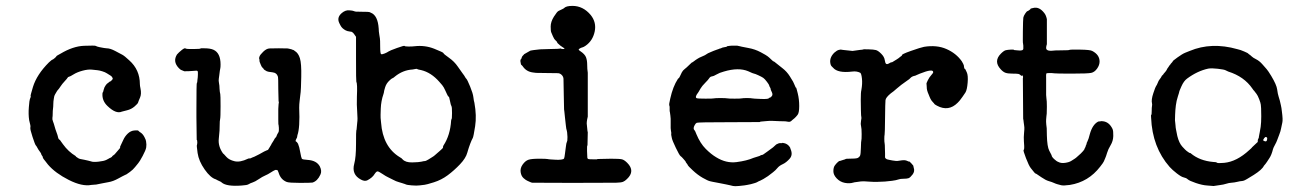

<svg xmlns="http://www.w3.org/2000/svg" viewBox="-20 -598 4416 652"><path d="M186 -416Q228 -441 265.5 -442.5Q303 -444 305.5 -442Q308 -440 317.5 -438Q327 -436 328 -436Q329 -436 333.5 -435Q338 -434 342 -434Q354 -434 371 -425Q388 -416 395.5 -412Q403 -408 419 -393Q455 -361 455 -312Q455 -307 457 -298Q461 -279 455.5 -266.5Q450 -254 449 -250Q448 -246 437 -236.5Q426 -227 411.5 -223.5Q397 -220 394 -219Q374 -210 345 -238Q326 -256 328 -281Q328 -284 329 -284Q330 -284 332 -293Q334 -302 339 -308.5Q344 -315 345 -315Q346 -315 349 -318Q352 -321 353.5 -321Q355 -321 359 -325Q363 -329 363 -331Q361 -338 355 -341.5Q349 -345 343 -349Q337 -353 327 -356Q317 -359 311.5 -359.5Q306 -360 292.5 -361.5Q279 -363 260.5 -358Q242 -353 230 -345.5Q218 -338 214.5 -337.5Q211 -337 209.5 -334Q208 -331 199.5 -322Q191 -313 185.5 -304.5Q180 -296 177 -293Q174 -290 172 -286Q170 -282 167 -277.5Q164 -273 163 -264.5Q162 -256 161.5 -254Q161 -252 161 -244Q161 -236 160 -229Q159 -222 159 -212.5Q159 -203 158 -198Q157 -193 160 -185.5Q163 -178 165.5 -168.5Q168 -159 172 -148.5Q176 -138 176.5 -134.5Q177 -131 178 -128.5Q179 -126 180.5 -124.5Q182 -123 182.5 -123.5Q183 -124 184 -122Q185 -120 187.5 -117Q190 -114 194 -108Q212 -83 237 -68L238 -66Q247 -59 253 -58Q259 -57 266 -55.5Q273 -54 279.5 -52.5Q286 -51 289 -50Q296 -47 314.5 -49Q333 -51 341 -55Q349 -59 349.5 -59.5Q350 -60 350 -60Q350 -60 352 -61Q354 -62 354.5 -62Q355 -62 358 -64Q361 -66 361 -67Q361 -68 365.5 -71Q370 -74 371.5 -76.5Q373 -79 381 -87.5Q389 -96 388 -97.5Q387 -99 390 -104.5Q393 -110 398.5 -122.5Q404 -135 414 -144.5Q424 -154 436.5 -155Q449 -156 450 -154Q451 -152 458 -147.5Q465 -143 470.5 -132.5Q476 -122 476 -118Q478 -107 476.5 -97.5Q475 -88 464.5 -68.5Q454 -49 449.5 -44Q445 -39 438.5 -30.5Q432 -22 421 -14Q410 -6 409.5 -6Q409 -6 405 -4Q401 -2 395 1Q389 4 382 8Q364 18 348.5 20.5Q333 23 327.5 24.5Q322 26 317.5 26.5Q313 27 310 28Q307 29 302 29Q297 29 290 30Q259 36 213.5 13Q168 -10 143 -39Q139 -45 134.5 -50Q130 -55 128.5 -57.5Q127 -60 126 -61.5Q125 -63 125.5 -64Q126 -65 123 -69Q120 -73 120 -75Q120 -77 115 -83.5Q110 -90 107 -96Q104 -102 101.5 -104.5Q99 -107 90.5 -133Q82 -159 83 -164Q84 -169 83 -173L79 -190Q76 -210 78 -234.5Q80 -259 81.5 -261.5Q83 -264 84 -268Q85 -272 84 -272.5Q83 -273 92 -303Q105 -345 146 -386Q157 -396 158 -395.5Q159 -395 165.5 -400.5Q172 -406 171.5 -407Q171 -408 186 -416Z M919 -136 922 -143Q922 -143 924 -146Q927 -150 927 -155.5Q927 -161 927 -164L926 -174Q925 -173 925 -192Q925 -211 925 -228L926 -244L927 -251Q926 -255 926 -254L925 -295Q925 -334 924 -337Q920 -351 905 -352.5Q890 -354 886 -356Q882 -358 878.5 -360.5Q875 -363 875.5 -363.5Q876 -364 872 -367.5Q868 -371 865 -379.5Q862 -388 861.5 -388.5Q861 -389 861 -394Q861 -399 860 -399Q859 -399 861 -405.5Q863 -412 874 -422.5Q885 -433 895 -433.5Q905 -434 927 -434Q956 -434 957 -433.5Q958 -433 964 -432Q970 -431 970 -430.5Q970 -430 973.5 -429Q977 -428 977 -428Q977 -428 981 -425Q993 -418 998.5 -400Q1004 -382 1003 -337Q1002 -292 1001 -285.5Q1000 -279 999.5 -273Q999 -267 997.5 -255.5Q996 -244 996 -232Q999 -164 990 -139Q989 -135 989 -133Q989 -131 987 -128Q982 -119 985 -117.5Q988 -116 988.5 -115Q989 -114 990.5 -112Q992 -110 992 -110Q992 -110 993 -107Q996 -101 999.5 -81.5Q1003 -62 1005 -59Q1007 -56 1025 -55Q1055 -53 1066 -33Q1074 -17 1068 -5Q1058 17 1041 22Q1034 23 998.5 23Q963 23 954 20Q933 12 926 -12Q923 -21 921 -20.5Q919 -20 919 -21H915Q908 -18 899 -12Q890 -6 880.5 -2Q871 2 858.5 10.5Q846 19 838 21.5Q830 24 824.5 27.5Q819 31 801 32Q750 36 733 22Q732 20 727 18Q722 16 718.5 14Q715 12 713 11Q695 6 675 -22.5Q655 -51 651 -78.5Q647 -106 649 -106L650 -113Q650 -123 648 -123L647 -200V-226Q647 -316 648.5 -316.5Q650 -317 650 -321.5Q650 -326 650.5 -327.5Q651 -329 651.5 -335Q652 -341 652 -344.5Q652 -348 652 -351.5Q652 -355 651 -356.5Q650 -358 646.5 -358Q643 -358 632.5 -357Q622 -356 606 -356Q597 -360 595 -360.5Q593 -361 587 -367Q566 -389 581 -413Q587 -420 597 -428Q607 -436 610 -433.5Q613 -431 637 -431.5Q661 -432 663 -433Q661 -433 659 -434H674Q694 -434 705 -429Q729 -418 729 -379Q729 -369 728 -365.5Q727 -362 726.5 -357.5Q726 -353 725.5 -349.5Q725 -346 724.5 -341.5Q724 -337 723 -330.5Q722 -324 723.5 -317Q725 -310 725 -307Q725 -304 725.5 -297Q726 -290 726.5 -286Q727 -282 728 -278.5Q729 -275 729 -237Q729 -199 727.5 -193.5Q726 -188 726 -172.5Q726 -157 725.5 -154.5Q725 -152 724.5 -143.5Q724 -135 723 -127Q720 -101 738 -76H739Q740 -75 749 -65Q758 -55 776.5 -50.5Q795 -46 822 -59Q827 -61 827.5 -60Q828 -59 832 -61Q836 -63 837.5 -63.5Q839 -64 841.5 -65Q844 -66 844 -66L856 -72Q857 -72 858 -73Q859 -74 860 -74Q861 -74 869 -79Q877 -84 878 -84Q879 -84 879.5 -84.5Q880 -85 880.5 -85Q881 -85 881.5 -85.5Q882 -86 882.5 -86Q883 -86 886 -87.5Q889 -89 890 -89L892 -92Q896 -98 896 -98.5Q896 -99 897 -100Q898 -101 897.5 -101.5Q897 -102 898 -102L900 -105Q903 -111 903 -111Q903 -111 904 -112.5Q905 -114 906 -115.5Q907 -117 910 -122Q913 -127 913 -127.5Q913 -128 916 -131Q919 -134 919 -136ZM675 -433Q675 -433 675 -434ZM672 -433H671Z M1239 -555Q1263 -546 1266 -501Q1266 -494 1266.5 -491.5Q1267 -489 1268 -480.5Q1269 -472 1270 -468Q1271 -464 1271 -439.5Q1271 -415 1274.5 -414Q1278 -413 1286.5 -416.5Q1295 -420 1299 -423Q1303 -426 1328 -435Q1353 -444 1354 -442Q1355 -440 1368 -440Q1381 -440 1388 -441Q1423 -445 1454.5 -432.5Q1486 -420 1486 -417.5Q1486 -415 1504.5 -402Q1523 -389 1534.5 -372Q1546 -355 1551.5 -348Q1557 -341 1559 -337Q1561 -333 1564 -330Q1567 -327 1576.5 -304Q1586 -281 1587.5 -268Q1589 -255 1591 -249Q1599 -205 1593.5 -169.5Q1588 -134 1585.5 -129.5Q1583 -125 1581.5 -121.5Q1580 -118 1577 -110.5Q1574 -103 1572.5 -98Q1571 -93 1569.5 -88.5Q1568 -84 1567 -80Q1562 -61 1542 -40Q1522 -19 1500.5 -3Q1479 13 1453.5 21Q1428 29 1422 29.5Q1416 30 1405.5 31.5Q1395 33 1378 31.5Q1361 30 1358.5 28.5Q1356 27 1352 26Q1348 25 1346 24Q1344 23 1334.5 20.5Q1325 18 1315 12.5Q1305 7 1298 4Q1291 1 1278.5 -7.5Q1266 -16 1262 -16Q1258 -16 1252 -7Q1245 5 1228 14Q1219 19 1206 12Q1173 -5 1183 -42Q1189 -64 1189 -109Q1189 -154 1190 -155Q1191 -156 1191.5 -165Q1192 -174 1193 -181Q1195 -193 1193 -217.5Q1191 -242 1192 -270Q1194 -314 1190 -321Q1189 -322 1189 -398V-473Q1186 -478 1182 -483Q1178 -488 1177 -488Q1176 -488 1176 -489Q1176 -490 1167.5 -491Q1159 -492 1153.5 -495Q1148 -498 1143.5 -502Q1139 -506 1136 -512Q1133 -518 1132 -520Q1123 -539 1141 -554Q1153 -564 1165.5 -563Q1178 -562 1179.5 -561Q1181 -560 1184 -559.5Q1187 -559 1188.5 -558.5Q1190 -558 1211.5 -558Q1233 -558 1234.5 -557Q1236 -556 1239 -555ZM1472 -320Q1444 -352 1410 -360Q1399 -362 1398 -363Q1395 -365 1392 -364Q1389 -363 1381 -362Q1348 -360 1321 -338Q1317 -334 1313 -332.5Q1309 -331 1303 -325Q1292 -315 1288 -302Q1284 -289 1284 -286.5Q1284 -284 1282 -278Q1274 -255 1273 -229Q1272 -203 1272.5 -197.5Q1273 -192 1274 -182Q1280 -99 1338 -64Q1344 -61 1347 -57Q1357 -46 1380 -46.5Q1403 -47 1411 -49Q1419 -51 1422 -51Q1425 -51 1428.5 -53Q1432 -55 1435 -56.5Q1438 -58 1439 -59Q1440 -60 1447 -64Q1454 -68 1458.5 -72.5Q1463 -77 1474 -86Q1485 -95 1484.5 -98Q1484 -101 1486 -104Q1509 -139 1512 -189L1513 -193Q1515 -193 1515 -214Q1515 -235 1513 -237.5Q1511 -240 1508 -255.5Q1505 -271 1503.5 -270Q1502 -269 1498 -278Q1494 -287 1492 -291Q1490 -295 1487 -301Q1484 -307 1472 -320Z M1781 -426 1786 -427Q1788 -427 1792.5 -428Q1797 -429 1805.5 -429.5Q1814 -430 1814.5 -430.5Q1815 -431 1847.5 -431.5Q1880 -432 1882.5 -433Q1885 -434 1885.5 -433Q1886 -432 1888.5 -431.5Q1891 -431 1894 -431.5Q1897 -432 1897 -433Q1897 -434 1892.5 -436.5Q1888 -439 1883 -443Q1871 -453 1872 -454Q1873 -455 1867 -460.5Q1861 -466 1857.5 -475Q1854 -484 1852 -488Q1850 -492 1850 -508Q1850 -524 1861 -541.5Q1872 -559 1877 -561Q1882 -563 1887.5 -566Q1893 -569 1893.5 -569Q1894 -569 1896 -571Q1903 -578 1924 -578Q1960 -578 1986 -547Q2006 -522 1999.5 -491Q1993 -460 1969 -443Q1962 -438 1957.5 -437Q1953 -436 1949 -433.5Q1945 -431 1945 -429.5Q1945 -428 1951 -424Q1966 -414 1970 -403.5Q1974 -393 1974 -378Q1974 -363 1976 -351V-202Q1971 -182 1973 -173L1975 -153L1976 -149L1975 -104Q1973 -105 1973.5 -85.5Q1974 -66 1974.5 -62.5Q1975 -59 1977.5 -58Q1980 -57 1993.5 -57Q2007 -57 2008 -57Q2009 -57 2008 -58L2055 -59Q2084 -59 2092 -57Q2100 -55 2110 -45Q2138 -17 2109 10Q2102 17 2095.5 19.5Q2089 22 2072 22.5Q2055 23 1923 23Q1791 23 1787.5 22.5Q1784 22 1780 20Q1776 18 1771 16Q1766 14 1758 7Q1750 0 1748 -13.5Q1746 -27 1755 -39.5Q1764 -52 1774.5 -55.5Q1785 -59 1810 -59Q1835 -59 1839 -58Q1843 -57 1851.5 -56.5Q1860 -56 1868.5 -55.5Q1877 -55 1885.5 -56Q1894 -57 1895.5 -60Q1897 -63 1898.5 -76Q1900 -89 1901 -95Q1902 -101 1902.5 -106Q1903 -111 1904.5 -114.5Q1906 -118 1906 -119Q1906 -120 1906.5 -120.5Q1907 -121 1907 -133Q1906 -153 1904.5 -155.5Q1903 -158 1901.5 -172.5Q1900 -187 1898.5 -199.5Q1897 -212 1896.5 -219Q1896 -226 1895.5 -226.5Q1895 -227 1894.5 -275Q1894 -323 1893.5 -330.5Q1893 -338 1887.5 -343.5Q1882 -349 1875 -349.5Q1868 -350 1835.5 -350Q1803 -350 1800.5 -350.5Q1798 -351 1789 -352Q1767 -355 1755 -373Q1751 -378 1751 -377Q1751 -376 1749 -380Q1746 -391 1748 -396Q1750 -397 1750.5 -399Q1751 -401 1752 -403.5Q1753 -406 1754 -407.5Q1755 -409 1755 -408.5Q1755 -408 1757.5 -411Q1760 -414 1760 -414Z M2449 -441Q2465 -444 2483 -443Q2491 -441 2494.5 -440.5Q2498 -440 2498.5 -439.5Q2499 -439 2521.5 -435Q2544 -431 2563.5 -420.5Q2583 -410 2586.5 -407Q2590 -404 2592 -402.5Q2594 -401 2600 -395Q2606 -389 2607 -389.5Q2608 -390 2615 -384Q2622 -378 2637 -366.5Q2652 -355 2662 -339Q2672 -323 2673 -321Q2674 -319 2676.5 -313.5Q2679 -308 2680 -305.5Q2681 -303 2681.5 -302Q2682 -301 2682.5 -300.5Q2683 -300 2683.5 -300.5Q2684 -301 2689 -281Q2694 -261 2694 -238Q2694 -215 2688.5 -208Q2683 -201 2678 -196.5Q2673 -192 2670 -190Q2664 -183 2657 -184.5Q2650 -186 2647 -186Q2642 -186 2627 -186.5Q2612 -187 2603.5 -187.5Q2595 -188 2585 -187Q2575 -186 2568 -185.5Q2561 -185 2561.5 -184.5Q2562 -184 2559 -183.5Q2556 -183 2455 -183Q2350 -183 2346 -181Q2342 -179 2339 -173Q2332 -161 2339 -155Q2340 -155 2345 -142Q2358 -111 2376.5 -92.5Q2395 -74 2412 -64Q2446 -43 2481 -47.5Q2516 -52 2539 -62L2555 -67Q2556 -67 2559.5 -68.5Q2563 -70 2564 -71L2568 -72Q2568 -70 2586 -83.5Q2604 -97 2605 -97.5Q2606 -98 2610.5 -102.5Q2615 -107 2615.5 -107Q2616 -107 2617 -108Q2618 -109 2621.5 -110Q2625 -111 2625 -111.5Q2625 -112 2636 -112Q2637 -113 2637 -113Q2656 -111 2664 -95Q2663 -95 2665 -91Q2673 -72 2661.5 -59Q2650 -46 2638 -40.5Q2626 -35 2620 -27.5Q2614 -20 2605 -13Q2596 -6 2588 0Q2570 12 2562.5 15Q2555 18 2552 20Q2549 22 2542 24Q2535 26 2529.5 27.5Q2524 29 2517 30Q2510 31 2508 31.5Q2506 32 2490 33.5Q2474 35 2469 33.5Q2464 32 2458.5 31Q2453 30 2444.5 28Q2436 26 2419 23Q2402 20 2400.5 19.5Q2399 19 2391.5 17.5Q2384 16 2366.5 6Q2349 -4 2332.5 -19.5Q2316 -35 2316 -36.5Q2316 -38 2312 -43Q2308 -48 2308.5 -48.5Q2309 -49 2305 -53.5Q2301 -58 2298 -61.5Q2295 -65 2291 -68Q2287 -71 2275 -96Q2263 -121 2261.5 -129Q2260 -137 2259.5 -139Q2259 -141 2259.5 -144Q2260 -147 2258.5 -153.5Q2257 -160 2257.5 -178.5Q2258 -197 2256.5 -205.5Q2255 -214 2255 -216.5Q2255 -219 2254.5 -219Q2254 -219 2254 -223.5Q2254 -228 2254 -228Q2254 -228 2254 -233Q2254 -238 2253 -239Q2251 -243 2256 -263Q2265 -304 2282 -330Q2283 -332 2283 -332Q2285 -330 2288.5 -338Q2292 -346 2295.5 -352.5Q2299 -359 2305 -363.5Q2311 -368 2319.5 -376.5Q2328 -385 2329 -385.5Q2330 -386 2331.5 -386.5Q2333 -387 2336.5 -390Q2340 -393 2342.5 -394.5Q2345 -396 2349.5 -399Q2354 -402 2362.5 -405.5Q2371 -409 2371.5 -409.5Q2372 -410 2374.5 -411Q2377 -412 2380 -414.5Q2383 -417 2392 -420.5Q2401 -424 2402.5 -425Q2404 -426 2410.5 -428Q2417 -430 2417.5 -430.5Q2418 -431 2420.5 -431.5Q2423 -432 2423 -432.5Q2423 -433 2423.5 -433Q2424 -433 2426.5 -433.5Q2429 -434 2430.5 -435Q2432 -436 2432 -436Q2432 -436 2438.5 -437.5Q2445 -439 2447 -439ZM2521 -356Q2488 -370 2438 -355Q2423 -351 2413 -345Q2403 -339 2397.5 -338.5Q2392 -338 2388.5 -332.5Q2385 -327 2374.5 -316.5Q2364 -306 2359 -297.5Q2354 -289 2352 -285.5Q2350 -282 2347.5 -279Q2345 -276 2343.5 -271Q2342 -266 2346 -264.5Q2350 -263 2376 -263Q2402 -263 2405 -264Q2408 -265 2426.5 -265Q2445 -265 2449.5 -264Q2454 -263 2474.5 -263Q2495 -263 2499 -264Q2503 -265 2516.5 -265Q2530 -265 2533.5 -264Q2537 -263 2564 -262Q2591 -261 2591 -265Q2591 -266 2593.5 -266Q2596 -266 2600.5 -271Q2605 -276 2601.5 -284Q2598 -292 2597.5 -293Q2597 -294 2597 -296Q2597 -298 2594.5 -302Q2592 -306 2592 -308Q2592 -310 2584.5 -320Q2577 -330 2572 -333.5Q2567 -337 2555 -342.5Q2543 -348 2540.5 -348Q2538 -348 2521 -356Z M2875 -425Q2900 -428 2900 -428.5Q2900 -429 2905 -429Q2910 -429 2910 -430Q2910 -431 2928.5 -430.5Q2947 -430 2954.5 -428Q2962 -426 2972.5 -415.5Q2983 -405 2984.5 -394Q2986 -383 2989.5 -381Q2993 -379 2999.5 -383Q3006 -387 3007.5 -386.5Q3009 -386 3012.5 -388.5Q3016 -391 3016.5 -391Q3017 -391 3025.5 -396.5Q3034 -402 3034.5 -403Q3035 -404 3039 -406.5Q3043 -409 3043 -410Q3039 -413 3073 -425Q3107 -437 3118 -439Q3161 -446 3194 -431.5Q3227 -417 3246 -390Q3252 -380 3253 -376Q3254 -363 3258 -363Q3258 -363 3263 -352.5Q3268 -342 3266 -317.5Q3264 -293 3258.5 -284Q3253 -275 3249 -270Q3245 -265 3242 -260.5Q3239 -256 3232 -249Q3201 -218 3162 -239Q3153 -244 3153 -245Q3153 -246 3148 -251Q3143 -256 3140 -262Q3137 -268 3137 -268.5Q3137 -269 3134 -276Q3131 -283 3130.5 -284.5Q3130 -286 3128.5 -291Q3127 -296 3127 -303.5Q3127 -311 3126.5 -311Q3126 -311 3126 -313.5Q3126 -316 3131 -326Q3136 -336 3142.5 -343Q3149 -350 3149 -353Q3149 -366 3104 -348Q3096 -345 3093.5 -343.5Q3091 -342 3088 -341Q3077 -339 3072 -333.5Q3067 -328 3063 -326Q3037 -308 3025.5 -297.5Q3014 -287 3005 -281Q2988 -267 2987 -258Q2986 -249 2985.5 -197Q2985 -145 2984 -141Q2983 -137 2983 -126.5Q2983 -116 2984 -111.5Q2985 -107 2985 -94.5Q2985 -82 2985.5 -77Q2986 -72 2985.5 -68Q2985 -64 2986 -62Q2987 -60 2989 -59Q2991 -58 2991 -57.5Q2991 -57 2994 -56.5Q2997 -56 3000.5 -55Q3004 -54 3011 -53Q3018 -52 3022.5 -51.5Q3027 -51 3035 -52.5Q3043 -54 3050 -54Q3057 -54 3067 -49Q3067 -52 3075 -43Q3083 -34 3082 -34Q3081 -34 3083 -28Q3087 -16 3079 -5.5Q3071 5 3065.5 7Q3060 9 3048.5 9Q3037 9 3030.5 11.5Q3024 14 3009 16Q2994 18 2985 18.5Q2976 19 2961 19.5Q2946 20 2935 19Q2909 17 2904 18Q2899 19 2889.5 20Q2880 21 2878 22Q2865 26 2849 23Q2833 20 2821.5 8Q2810 -4 2810 -16.5Q2810 -29 2814.5 -35.5Q2819 -42 2824.5 -47Q2830 -52 2831 -51.5Q2832 -51 2835.5 -52.5Q2839 -54 2845 -55.5Q2851 -57 2851.5 -58Q2852 -59 2860 -59Q2887 -59 2892.5 -61.5Q2898 -64 2900.5 -69Q2903 -74 2903.5 -97Q2904 -120 2905 -121.5Q2906 -123 2906 -142.5Q2906 -162 2904 -170Q2902 -178 2904 -188.5Q2906 -199 2905 -200Q2904 -201 2903.5 -224.5Q2903 -248 2903 -259Q2903 -285 2905 -292Q2909 -314 2907 -331.5Q2905 -349 2901 -351Q2889 -357 2874 -355Q2825 -349 2809 -368Q2807 -370 2804.5 -372.5Q2802 -375 2801 -378Q2794 -400 2813 -419Q2822 -427 2828.5 -428.5Q2835 -430 2836 -429.5Q2837 -429 2842.5 -428.5Q2848 -428 2875 -425Z M3449 -340Q3443 -346 3438 -347Q3433 -348 3417.5 -348Q3402 -348 3394 -351Q3386 -354 3378 -363Q3353 -390 3379 -416Q3389 -426 3395.5 -427.5Q3402 -429 3412 -429.5Q3422 -430 3423 -429Q3424 -428 3424 -428Q3424 -428 3435 -427Q3456 -424 3455 -434Q3455 -436 3455 -443L3454 -451Q3453 -450 3453.5 -491Q3454 -532 3455 -538Q3456 -544 3461.5 -552Q3467 -560 3468.5 -560Q3470 -560 3475 -563.5Q3480 -567 3479.5 -568Q3479 -569 3489 -571Q3509 -576 3526 -554Q3532 -547 3535 -533V-492Q3535 -451 3535 -448Q3531 -435 3533.5 -431Q3536 -427 3542.5 -426Q3549 -425 3555.5 -426Q3562 -427 3581 -427Q3600 -427 3606 -427.5Q3612 -428 3613 -429Q3614 -430 3648 -429.5Q3682 -429 3689 -425Q3714 -412 3714 -389Q3714 -377 3705.5 -365Q3697 -353 3685.5 -350.5Q3674 -348 3620 -348Q3566 -348 3560 -349Q3554 -350 3544 -350Q3534 -350 3533 -348Q3532 -346 3532.5 -330.5Q3533 -315 3532.5 -293.5Q3532 -272 3533.5 -264Q3535 -256 3535 -235.5Q3535 -215 3534.5 -212Q3534 -209 3533.5 -203.5Q3533 -198 3532.5 -192Q3532 -186 3533 -175Q3534 -164 3534.5 -162.5Q3535 -161 3535 -138Q3536 -100 3543 -86.5Q3550 -73 3551 -71Q3551 -66 3559.5 -58Q3568 -50 3574 -48Q3583 -43 3597 -45Q3611 -47 3618.5 -52Q3626 -57 3629.5 -59Q3633 -61 3640.5 -68Q3648 -75 3650.5 -77Q3653 -79 3658 -85Q3663 -91 3663 -92.5Q3663 -94 3665 -97Q3667 -100 3666.5 -100.5Q3666 -101 3668.5 -106Q3671 -111 3670 -111Q3669 -111 3672 -116Q3677 -126 3681 -143Q3690 -175 3709 -185Q3711 -186 3711 -185.5Q3711 -185 3716.5 -186Q3722 -187 3722.5 -186.5Q3723 -186 3727 -186Q3747 -183 3758 -160Q3761 -153 3760.5 -136Q3760 -119 3751.5 -105Q3743 -91 3739.5 -79Q3736 -67 3733 -60.5Q3730 -54 3728.5 -50Q3727 -46 3716 -32Q3676 20 3613 30Q3591 33 3583.5 31Q3576 29 3570.5 27.5Q3565 26 3558.5 23Q3552 20 3541.5 17Q3531 14 3516.5 4Q3502 -6 3499.5 -7.5Q3497 -9 3496 -9Q3495 -9 3491 -14Q3487 -19 3480.5 -27Q3474 -35 3464 -61Q3454 -87 3456 -88.5Q3458 -90 3458 -95.5Q3458 -101 3458 -102.5Q3458 -104 3457 -118Q3456 -132 3457.5 -146.5Q3459 -161 3458.5 -165.5Q3458 -170 3457.5 -174Q3457 -178 3456.5 -181Q3456 -184 3455.5 -189.5Q3455 -195 3454.5 -195Q3454 -195 3454 -263.5Q3454 -332 3453.5 -332.5Q3453 -333 3454 -333V-338Q3453 -342 3451.5 -342Q3450 -342 3449 -340Z M3950 -374 3955 -380Q3955 -381 3959 -385Q3963 -389 3962.5 -390Q3962 -391 3978.5 -403Q3995 -415 4005 -419Q4015 -423 4020 -425Q4094 -456 4182 -431Q4192 -429 4205.5 -423Q4219 -417 4218.5 -416.5Q4218 -416 4222.5 -413Q4227 -410 4231 -406Q4235 -402 4246 -396.5Q4257 -391 4267 -379.5Q4277 -368 4281.5 -363Q4286 -358 4297 -340Q4315 -310 4317 -294.5Q4319 -279 4322 -270Q4325 -261 4326 -256.5Q4327 -252 4329.5 -241.5Q4332 -231 4333 -220Q4337 -191 4334.5 -181.5Q4332 -172 4330.5 -162.5Q4329 -153 4324 -140.5Q4319 -128 4317 -122Q4315 -116 4309.5 -106Q4304 -96 4303 -92Q4298 -72 4291 -61.5Q4284 -51 4282.5 -48.5Q4281 -46 4277.5 -41.5Q4274 -37 4272 -35Q4266 -22 4237.5 -4Q4209 14 4203.5 15.5Q4198 17 4195 17Q4192 17 4181.5 19.5Q4171 22 4162 22.5Q4153 23 4144 26Q4135 29 4122.5 30.5Q4110 32 4105.5 33Q4101 34 4099 33.5Q4097 33 4080 32Q4063 31 4041 23.5Q4019 16 4013.5 11Q4008 6 4000 4.5Q3992 3 3976.5 -9Q3961 -21 3952 -31Q3893 -98 3889 -198Q3888 -207 3889.5 -208Q3891 -209 3891 -221Q3891 -233 3892 -238Q3893 -243 3892 -247Q3889 -259 3896.5 -281.5Q3904 -304 3906 -306Q3908 -308 3911 -315.5Q3914 -323 3914.5 -323.5Q3915 -324 3917.5 -328Q3920 -332 3921.5 -333.5Q3923 -335 3924 -337.5Q3925 -340 3925 -340L3929 -344Q3930 -344 3930 -345Q3930 -346 3935 -351.5Q3940 -357 3941.5 -360Q3943 -363 3944 -365Q3945 -367 3946.5 -368.5Q3948 -370 3949 -372Q3950 -374 3950 -374ZM4232 -98 4250 -115Q4251 -115 4251 -116V-118Q4254 -123 4251 -120Q4250 -120 4252 -124.5Q4254 -129 4254 -129Q4254 -129 4254.5 -130Q4255 -131 4255 -133V-134L4256 -139Q4256 -139 4256.5 -142Q4257 -145 4257.5 -147Q4258 -149 4258.5 -152.5Q4259 -156 4259.5 -158.5Q4260 -161 4261 -167Q4263 -182 4263 -203Q4263 -224 4262.5 -230.5Q4262 -237 4261.5 -242.5Q4261 -248 4256 -261Q4251 -274 4247 -279Q4243 -284 4242 -285.5Q4241 -287 4239 -289.5Q4237 -292 4236.5 -292Q4236 -292 4233 -297Q4205 -338 4151 -355Q4146 -357 4141.5 -359.5Q4137 -362 4115.5 -364.5Q4094 -367 4083 -365Q4046 -357 4011 -331Q4000 -323 3992 -305Q3984 -287 3984.5 -286.5Q3985 -286 3980 -271Q3975 -256 3973 -240Q3971 -224 3970.5 -208.5Q3970 -193 3970 -189.5Q3970 -186 3971 -180.5Q3972 -175 3972 -170.5Q3972 -166 3973.5 -158.5Q3975 -151 3978 -136Q3984 -112 3995 -100Q4006 -88 4009.5 -85.5Q4013 -83 4016.5 -80.5Q4020 -78 4021 -78.5Q4022 -79 4024 -77Q4054 -52 4100 -48Q4110 -48 4112.5 -45.5Q4115 -43 4137 -45Q4180 -49 4223 -89Q4227 -93 4228 -93.5Q4229 -94 4230.5 -96Q4232 -98 4232 -98ZM4283 -125Q4284 -130 4282 -131Q4277 -137 4270 -124Q4269 -121 4271 -120Q4282 -114 4283 -125Z"/></svg>

Font: TT2020 Style E
Style: Regular
Weight: 400
Version: Version 00.2